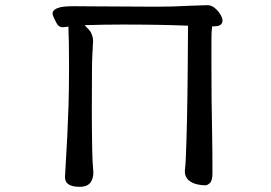

<svg xmlns="http://www.w3.org/2000/svg" viewBox="-20 -660 1040 736"><path d="M576.2 -634.3 405.8 -635.3Q364.3 -635.3 326.7 -635.7Q289.1 -636.2 266.8 -636.2Q244.6 -636.2 234.6 -635.3Q224.6 -634.3 221.4 -634Q218.3 -633.8 215.3 -633.1Q212.4 -632.3 209.5 -631.8Q204.1 -630.4 198.2 -627.9Q188 -624 183.1 -615.2Q181.6 -612.3 181.6 -608.9Q181.6 -601.6 187 -590.8Q196.8 -568.8 203.6 -562Q207.5 -558.6 210.4 -557.6Q214.4 -555.7 220.2 -555.7Q226.1 -555.7 242.2 -558.1Q244.6 -506.8 244.6 -407.2Q244.6 -318.4 242.7 -255.9Q239.3 -146 230 2.9Q229 10.3 229 16.6Q229 35.6 239.3 43.9Q253.4 56.2 285.2 56.2Q315.4 56.2 327.6 38.6Q337.9 22.9 337.9 2.4Q337.9 -1.5 337.4 -5.9Q334.5 -35.6 333.5 -83Q332 -166.5 332 -234.9L332.5 -370.1Q332.5 -415 333.5 -437.7Q334.5 -460.4 334.7 -464.1Q335 -467.8 335.4 -469.2Q335.4 -472.2 335.4 -478.5Q335.4 -484.9 336.2 -491.7Q336.9 -498.5 336.9 -500.5Q336.9 -510.3 335.4 -516.1Q333.5 -524.9 330.6 -531.2Q326.7 -541 315.9 -551.3L304.2 -563.5Q379.9 -565.9 448.2 -565.9Q597.7 -565.9 700.7 -561.5V-554.7Q700.7 -514.2 699.7 -404.8Q697.8 -182.1 692.4 -57.1Q690.9 -22.9 689 -9.8Q688.5 -6.3 688.5 -2Q688.5 16.1 701.7 29.8Q706.1 33.7 710.9 36.6Q722.7 43.9 737.8 47.1Q752.9 50.3 767.6 50.3Q775.4 50.3 785.2 41Q794.4 31.7 794.4 2.9Q794.4 -82 793 -155.3Q790.5 -277.3 790.5 -411.1V-500.5Q790.5 -540.5 792.5 -552.7L793.5 -559.1H799.8Q819.8 -559.1 827.1 -566.4Q833 -572.3 833 -580.6Q833 -594.7 818.8 -613.3Q809.6 -625.5 796.4 -634.3Q787.1 -638.7 783.7 -639.4Q780.3 -640.1 774.7 -640.1Q769 -640.1 756.8 -639.6Q732.4 -639.2 701.7 -637.7Q643.6 -634.3 576.2 -634.3Z"/></svg>

Font: Bakudai
Style: ExtraLight
Weight: 200
Version: Version 1.48